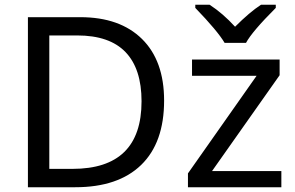

<svg xmlns="http://www.w3.org/2000/svg" viewBox="-20 -786 1240 806"><path d="M574.2 -360.8Q574.2 -497.1 507.1 -567.1Q439.9 -637.2 304.2 -637.2H187V-77.1H284.2Q574.2 -77.1 574.2 -360.8ZM668.9 -363.8Q668.9 -187 572.5 -93.5Q476.1 0 295.9 0H97.2V-713.9H316.9Q483.4 -713.9 576.2 -622.3Q668.9 -530.8 668.9 -363.8ZM1161.1 0H769V-58.1L1057.1 -467.8H786.1V-536.1H1153.8V-470.2L870.1 -67.9H1161.1ZM799.8 -766.1H859.9Q915.5 -730 966.8 -673.8Q1028.3 -735.4 1075.7 -766.1H1137.7V-752.9Q1037.6 -652.8 1012.7 -606H922.9Q893.6 -655.8 799.8 -752.9Z"/></svg>

Font: NotoSans
Style: Regular
Weight: 400
Designer: Monotype Design team
Foundry: Monotype Imaging Inc.
Version: Version 1.04; ttfautohint (v1.4.1)